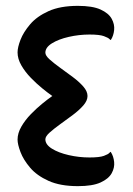

<svg xmlns="http://www.w3.org/2000/svg" viewBox="-20 -619 456 656"><path d="M246 17Q186 17 146 -1Q106 -19 83 -46Q60 -73 50 -99.5Q40 -126 40 -142Q40 -164 53 -186.5Q66 -209 85.5 -229Q105 -249 124 -264.5Q143 -280 156 -289Q169 -298 169 -298V-284Q169 -284 156 -293Q143 -302 124 -317.5Q105 -333 85.5 -353Q66 -373 53 -395.5Q40 -418 40 -440Q40 -457 50 -483Q60 -509 83 -536Q106 -563 146 -581Q186 -599 246 -599Q296 -599 323.5 -586.5Q351 -574 361.5 -555Q372 -536 370 -516.5Q368 -497 359 -483Q358 -481 354 -485.5Q350 -490 335 -495.5Q320 -501 286 -501Q250 -501 215 -493Q180 -485 157.5 -471Q135 -457 135 -439Q135 -429 149.5 -416Q164 -403 185.5 -387.5Q207 -372 228.5 -356Q250 -340 264.5 -323.5Q279 -307 279 -291Q279 -275 264.5 -258.5Q250 -242 228.5 -226Q207 -210 185.5 -194.5Q164 -179 149.5 -166Q135 -153 135 -143Q135 -125 157.5 -111Q180 -97 215 -89Q250 -81 286 -81Q320 -81 335 -86.5Q350 -92 354 -97Q358 -102 359 -99Q368 -85 370 -65.5Q372 -46 361.5 -27Q351 -8 323.5 4.5Q296 17 246 17Z"/></svg>

Font: El Messiri
Style: Regular
Weight: 400
Designer: Mohamed Gaber
Foundry: Kief Type Foundry
Version: Version 2.020